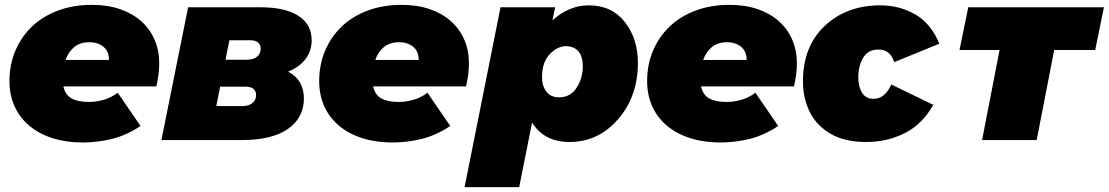

<svg xmlns="http://www.w3.org/2000/svg" viewBox="-20 -577 4568 791"><path d="M320 10Q253 10 197.5 -7.5Q142 -25 102 -58Q62 -91 40.5 -138Q19 -185 19 -243Q19 -311 43.5 -368.5Q68 -426 112 -468Q156 -510 219 -533.5Q282 -557 358 -557Q424 -557 475.5 -539Q527 -521 562.5 -489Q598 -457 617 -413Q636 -369 636 -316Q636 -290 632.5 -266.5Q629 -243 624 -221H241Q249 -186 275 -171.5Q301 -157 346 -157Q377 -157 408 -166Q439 -175 465 -195L559 -58Q502 -20 442.5 -5Q383 10 320 10ZM429 -330Q429 -365 406.5 -384Q384 -403 348 -403Q309 -403 285 -382.5Q261 -362 250 -330Z M755 -547H1054Q1154 -547 1209 -512Q1264 -477 1264 -411Q1264 -367 1239 -334Q1214 -301 1167 -282Q1232 -248 1232 -171Q1232 -92 1166.5 -46Q1101 0 976 0H645ZM998 -331Q1024 -331 1039 -343.5Q1054 -356 1054 -376Q1054 -393 1043 -402Q1032 -411 1013 -411H925L909 -331ZM979 -140Q1005 -140 1020 -152.5Q1035 -165 1035 -185Q1035 -202 1024 -211Q1013 -220 994 -220H887L871 -140Z M1596 10Q1529 10 1473.5 -7.5Q1418 -25 1378 -58Q1338 -91 1316.5 -138Q1295 -185 1295 -243Q1295 -311 1319.5 -368.5Q1344 -426 1388 -468Q1432 -510 1495 -533.5Q1558 -557 1634 -557Q1700 -557 1751.5 -539Q1803 -521 1838.5 -489Q1874 -457 1893 -413Q1912 -369 1912 -316Q1912 -290 1908.5 -266.5Q1905 -243 1900 -221H1517Q1525 -186 1551 -171.5Q1577 -157 1622 -157Q1653 -157 1684 -166Q1715 -175 1741 -195L1835 -58Q1778 -20 1718.5 -5Q1659 10 1596 10ZM1705 -330Q1705 -365 1682.5 -384Q1660 -403 1624 -403Q1585 -403 1561 -382.5Q1537 -362 1526 -330Z M2119 194H1894L2042 -547H2267L2256 -493Q2324 -555 2406 -555Q2500 -555 2554 -486.5Q2608 -418 2608 -318Q2608 -180 2526.5 -86Q2445 8 2326 8Q2222 8 2172 -72ZM2283 -176Q2330 -176 2355.5 -215.5Q2381 -255 2381 -303Q2381 -383 2314 -387Q2276 -387 2244.5 -353.5Q2213 -320 2213 -259Q2213 -223 2231 -199.5Q2249 -176 2283 -176Z M2947 10Q2880 10 2824.5 -7.5Q2769 -25 2729 -58Q2689 -91 2667.5 -138Q2646 -185 2646 -243Q2646 -311 2670.5 -368.5Q2695 -426 2739 -468Q2783 -510 2846 -533.5Q2909 -557 2985 -557Q3051 -557 3102.5 -539Q3154 -521 3189.5 -489Q3225 -457 3244 -413Q3263 -369 3263 -316Q3263 -290 3259.5 -266.5Q3256 -243 3251 -221H2868Q2876 -186 2902 -171.5Q2928 -157 2973 -157Q3004 -157 3035 -166Q3066 -175 3092 -195L3186 -58Q3129 -20 3069.5 -5Q3010 10 2947 10ZM3056 -330Q3056 -365 3033.5 -384Q3011 -403 2975 -403Q2936 -403 2912 -382.5Q2888 -362 2877 -330Z M3549 8Q3461 8 3403 -25Q3342.5 -60.5 3315.2 -117.5Q3288 -174.5 3288 -242Q3288 -386 3378 -470.5Q3468 -555 3607 -555Q3685 -555 3750 -518Q3815 -481 3850 -397L3664 -321Q3648 -373 3599 -373Q3556 -373 3536 -339Q3516 -305 3516 -257Q3516 -222 3531 -196Q3546 -170 3579 -170Q3626 -170 3652 -229L3825 -145Q3779 -64 3706.5 -28Q3634 8 3549 8Z M4026 0 4098 -371H3933L3969 -547H4528L4492 -371H4323L4251 0Z"/></svg>

Font: Argentum Sans Black
Style: Italic
Weight: 900
Italic angle: -11°
Designer: Julieta Ulanovsky (font), Cristiano Sobral (main changes and remaster)
Foundry: Julieta Ulanovsky (font), Cristiano Sobral (main changes and remaster)
Version: Version 2.007;June 15, 2022;FontCreator 14.0.0.2814 64-bit; 